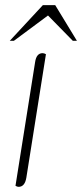

<svg xmlns="http://www.w3.org/2000/svg" viewBox="-20 -720 318 744"><path d="M40 0 116 -479Q121 -514 145 -514Q151 -514 158 -510L82 -31Q76 4 52 4Q47 4 40 0ZM146 -700H194L278 -562H262L166 -660L34 -562H18Z"/></svg>

Font: Thasadith
Style: Italic
Weight: 400
Italic angle: -9°
Designer: Cadson Demak Co.,Ltd.
Foundry: Cadson Demak Co.,Ltd.
Version: Version 1.000; ttfautohint (v1.6)